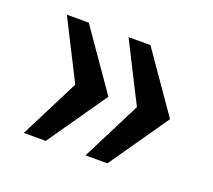

<svg xmlns="http://www.w3.org/2000/svg" viewBox="-72 -603 590 531"><g transform="rotate(20 223.5 -337.0)"><path d="M42.5 -163 130.5 -337 42.5 -511H107L228 -337L107 -163ZM224 -163 312 -337 224 -511H288.5L409.5 -337L288.5 -163Z"/></g></svg>

Font: Chivo Medium
Style: Regular
Weight: 500
Designer: Hector Gatti
Foundry: Omnibus-Type
Version: Version 2.002